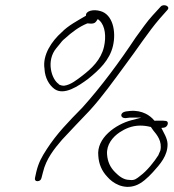

<svg xmlns="http://www.w3.org/2000/svg" viewBox="-20 -702 676 746"><path d="M153 -433C155 -400 170 -372 192 -356C229 -330 284 -367 323 -396C365 -430 406 -468 419 -524C432 -580 418 -646 370 -659C343 -667 312 -660 314 -641C282 -622 245 -603 219 -576C182 -543 144 -489 153 -434ZM199 -515 213 -532C217 -538 224 -546 233 -553C258 -576 287 -598 319 -611H323C348 -608 351 -614 360 -628L367 -622C389 -601 393 -559 384 -520C372 -469 336 -436 300 -408C280 -393 255 -372 229 -369H228C221 -369 214 -371 208 -374L209 -375C180 -393 158 -466 199 -515ZM233 -553V-554ZM116 -11C114 -3 118 2 125 2C133 2 139 -2 141 -10L147 -33C159 -84 190 -123 221 -159C256 -196 289 -232 327 -271C375 -323 422 -389 467 -450C510 -507 556 -578 600 -629L631 -664C643 -678 615 -689 604 -676L572 -641C551 -618 531 -589 507 -556C446 -464 374 -366 300 -284C245 -228 201 -183 162 -123C142 -92 130 -71 121 -34ZM362 -96C364 -64 376 -37 397 -15C418 10 460 35 506 19C530 11 554 -11 574 -33C602 -64 632 -97 631 -143C630 -166 616 -186 607 -205L617 -206C632 -208 638 -230 625 -232C612 -234 598 -233 583 -233H581L579 -234C565 -252 533 -275 486 -271L469 -269C445 -265 446 -243 467 -243L484 -245H529L491 -235C430 -219 354 -166 362 -96ZM396 -102C393 -140 418 -170 445 -188C465 -201 491 -214 525 -214C539 -214 553 -212 564 -209H566L575 -196C590 -178 611 -153 603 -117L596 -101V-100C579 -73 551 -38 525 -19C511 -8 503 0 483 -3C459 -3 441 -19 427 -33C408 -52 398 -74 396 -102ZM485 -271H486ZM554 -256H555ZM525 -19H526Z"/></svg>

Font: Stray Cat
Style: LtExtObl
Weight: 300
Version: Version 1.0